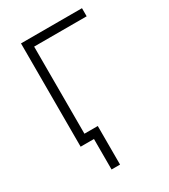

<svg xmlns="http://www.w3.org/2000/svg" viewBox="-172 -612 750 852"><g transform="rotate(-30 203.5 -186.0)"><path d="M388.2 -529.3V-487.8H119.1V0H75.7V-529.3ZM144 156.2V0H96.7V-41.5H187.5V156.2Z"/></g></svg>

Font: Inter 24pt ExtraLight
Style: Regular
Weight: 250
Designer: Rasmus Andersson
Foundry: rsms
Version: Version 4.001;git-66647c0bb